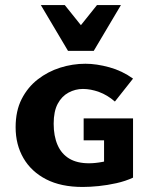

<svg xmlns="http://www.w3.org/2000/svg" viewBox="-20 -734 598 762"><path d="M308 8Q222 8 163 -22.5Q104 -53 73 -106.5Q42 -160 42 -229Q42 -294 66 -341Q90 -388 130 -419Q170 -450 219 -465.5Q268 -481 319 -481Q363 -481 414 -467Q465 -453 508 -422L436 -331Q406 -357 373 -369Q340 -381 309 -381Q279 -381 252 -366.5Q225 -352 209 -322Q193 -292 193 -243Q193 -194 208.5 -158.5Q224 -123 255 -104.5Q286 -86 333 -86Q358 -86 387 -91.5Q416 -97 443 -107L393 -30V-177H312V-264H508V-29Q478 -15 442 -7Q406 1 371.5 4.5Q337 8 308 8ZM250 -532 277 -604 365 -714H460L352 -532ZM250 -532 142 -714H237L326 -603L352 -532Z"/></svg>

Font: Ysabeau SC ExtraBold
Style: Regular
Weight: 800
Designer: Christian Thalmann (Catharsis Fonts)
Version: Version 2.001;gftools[0.9.30]; featfreeze: smcp